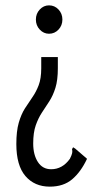

<svg xmlns="http://www.w3.org/2000/svg" viewBox="-20 -575 390 717"><path d="M163 -555Q184 -555 198.5 -539.5Q213 -524 213 -502Q213 -480 198.5 -464.5Q184 -449 163 -449Q143 -449 128.5 -464.5Q114 -480 114 -502Q114 -524 128.5 -539.5Q143 -555 163 -555ZM196 -320Q196 -276 187 -247Q178 -218 164 -196.5Q150 -175 136.5 -154.5Q123 -134 113.5 -107Q104 -80 104 -39Q104 3 121.5 30Q139 57 171 57Q213 57 241 18Q248 4 249.5 -3.5Q251 -11 249 -18L253 -25L261 -20L305 18Q282 67 249.5 94.5Q217 122 166 122Q109 122 75 82.5Q41 43 41 -37Q41 -85 50 -116.5Q59 -148 73 -170Q87 -192 101 -212Q115 -232 124.5 -257Q134 -282 134 -320V-362H196Z"/></svg>

Font: Inconsolata ExtraCondensed Medium
Style: Regular
Weight: 500
Width: 2
Monospace: yes
Designer: Raph Levien, Cyreal, Brenton Simpson
Foundry: Raph Levien, Cyreal, Google
Version: Version 3.001; ttfautohint (v1.8.2.53-6de2)